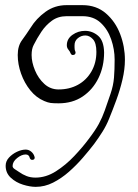

<svg xmlns="http://www.w3.org/2000/svg" viewBox="-20 -672 537 747"><path d="M119 55Q97 55 69.5 46.5Q42 38 22 19.5Q2 1 2 -27Q2 -45 15 -59Q28 -73 46 -81.5Q64 -90 80 -90Q92 -90 101.5 -82Q111 -74 114 -63Q114 -62 114.5 -61.5Q115 -61 115 -59Q115 -50 105 -50Q99 -50 96 -57Q93 -71 80 -71Q64 -71 46.5 -57Q29 -43 29 -26Q29 -19 38 -13.5Q47 -8 54 -3Q68 7 83.5 13Q99 19 118 19Q159 19 197.5 -5.5Q236 -30 269 -65Q302 -100 325 -131Q351 -165 364.5 -190Q378 -215 387.5 -242Q397 -269 410 -307Q421 -339 423.5 -370Q426 -401 426 -440Q426 -480 412.5 -519Q399 -558 371.5 -583.5Q344 -609 301 -609H239Q206 -609 182 -591.5Q158 -574 141 -548.5Q124 -523 111 -497Q103 -482 103 -458Q103 -430 116 -398.5Q129 -367 152.5 -345.5Q176 -324 208 -324Q250 -324 283 -342Q316 -360 335.5 -393.5Q355 -427 355 -470Q355 -505 341.5 -519.5Q328 -534 312 -534Q296 -534 283 -523.5Q270 -513 270 -496V-488Q270 -484 270.5 -480Q271 -476 273 -472Q274 -470 274 -468Q274 -458 263 -458Q258 -458 255 -464Q252 -472 246 -479Q240 -486 240 -496Q240 -521 262 -536.5Q284 -552 311 -552Q339 -552 361.5 -533Q384 -514 385 -468Q385 -413 363 -368Q341 -323 301.5 -296.5Q262 -270 208 -270Q187 -270 176.5 -271.5Q166 -273 152 -279Q121 -292 98 -320.5Q75 -349 62 -385.5Q49 -422 49 -458Q49 -493 65.5 -515.5Q82 -538 99 -564Q121 -600 157 -626Q193 -652 239 -652H301Q355 -652 392 -620Q429 -588 447.5 -539.5Q466 -491 466 -439Q466 -403 456.5 -362.5Q447 -322 432.5 -282.5Q418 -243 404 -209Q394 -184 379 -160Q364 -136 347 -113Q328 -88 302.5 -58.5Q277 -29 248 -3.5Q219 22 186.5 38.5Q154 55 119 55Z"/></svg>

Font: Ruge Boogie
Style: Regular
Weight: 400
Designer: Robert E. Leuschke
Foundry: Robert E. Leuschke
Version: Version 1.010; ttfautohint (v1.8.3)